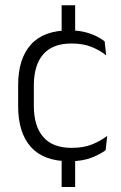

<svg xmlns="http://www.w3.org/2000/svg" viewBox="-20 -616 472 746"><path d="M272 -595.5V-474H219.5V-595.5ZM272 -20.5V110.5H219.5V-20.5ZM249.5 10.5Q149.5 10.5 100 -45Q50.5 -100.5 50.5 -203V-285Q50.5 -387.5 100 -442.8Q149.5 -498 249.5 -498Q282 -498 307.8 -491.8Q333.5 -485.5 353.5 -475.8Q373.5 -466 386.5 -455.5L392.5 -401Q369 -420 336.2 -433.5Q303.5 -447 257.5 -447Q184.5 -447 148 -405Q111.5 -363 111.5 -284V-204.5Q111.5 -126 148 -83.8Q184.5 -41.5 258 -41.5Q305 -41.5 338.5 -55.2Q372 -69 396.5 -88L390.5 -32.5Q369.5 -16.5 334.5 -3Q299.5 10.5 249.5 10.5Z"/></svg>

Font: Anek Kannada Light
Style: Regular
Weight: 300
Designer: Vaishnavi Murthy, Maithili Shingre (Kannada) & Yesha Goshar (Latin)
Foundry: Ek Type
Version: Version 1.003